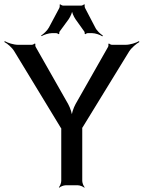

<svg xmlns="http://www.w3.org/2000/svg" viewBox="-40 -856 664 887"><path d="M540 -649H477C473 -649 465 -653 464 -655L460 -653C462 -651 461 -642 459 -639L309 -375C299 -357 290 -329 290 -313H294C294 -329 285 -357 275 -375L125 -639C123 -642 122 -651 124 -653L120 -655C119 -653 111 -649 107 -649H44C23 -649 -5 -658 -18 -666L-20 -662C-6 -655 16 -636 26 -619L240 -267C241 -266 244 -260 245 -260L244 -264C243 -264 243 -257 243 -256V-20C243 -11 237 4 232 9L234 11C239 6 254 0 263 0H320C329 0 344 6 349 11L351 9C346 4 340 -11 340 -20V-259C340 -260 340 -267 339 -267L338 -263C339 -263 342 -269 343 -270L557 -619C568 -636 591 -655 604 -662L602 -666C589 -658 561 -649 540 -649ZM201 -703H220C223 -703 229 -700 230 -698L234 -700C233 -702 234 -709 236 -711L277 -767C286 -780 295 -801 295 -813H291C291 -801 300 -780 309 -767L349 -711C351 -709 352 -702 351 -700L355 -698C356 -700 362 -703 365 -703H384C401 -703 423 -695 433 -688L435 -692C425 -698 407 -714 400 -729L353 -819C351 -823 350 -832 352 -834L349 -836C347 -834 339 -830 335 -830H252C248 -830 240 -834 239 -836L235 -834C237 -832 236 -823 234 -819L186 -729C178 -714 160 -698 150 -692L152 -689C162 -695 184 -703 201 -703Z"/></svg>

Font: Gamestation Storm
Style: Regular
Weight: 400
Designer: Jonas Hecksher
Foundry: Jonas Hecksher, Playtypeª, e-types AS
Version: Version 1.003